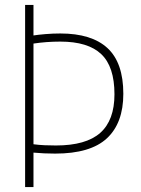

<svg xmlns="http://www.w3.org/2000/svg" viewBox="-20 -760 572 780"><path d="M82 0V-740H116V-616Q135.5 -619 165 -621.5Q194.5 -624 225 -624Q352.5 -624 416.8 -564.5Q481 -505 481 -379Q481 -260 414.2 -198Q347.5 -136 204 -136Q181 -136 159.5 -137Q138 -138 116 -140V0ZM207 -169Q329.5 -169 387.2 -220.2Q445 -271.5 445 -377Q445 -489.5 391.2 -540.2Q337.5 -591 225 -591Q196.5 -591 169.5 -589Q142.5 -587 116 -583V-174Q138.5 -171 161.2 -170Q184 -169 207 -169Z"/></svg>

Font: Encode Sans SC Condensed Thin
Style: Regular
Weight: 100
Width: 3
Designer: Multiple Designers
Foundry: Impallari Type
Version: Version 3.002